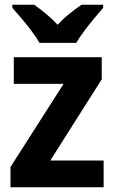

<svg xmlns="http://www.w3.org/2000/svg" viewBox="-20 -786 481 806"><path d="M415 0H24V-85L247 -434H38V-546H407V-453L191 -112H415ZM146 -606Q134 -627 113.5 -654.5Q93 -682 71 -708Q49 -734 32 -753V-766H124Q146 -750 172 -729Q198 -708 222 -682Q247 -709 273 -729.5Q299 -750 322 -766H413V-753Q397 -735 375 -708.5Q353 -682 333 -655Q313 -628 300 -606Z"/></svg>

Font: Noto Sans Ethiopic SemiCondensed
Style: Bold
Weight: 700
Width: 4
Designer: Monotype Design Team
Foundry: Monotype Imaging Inc.
Version: Version 2.102; ttfautohint (v1.8.4.7-5d5b)